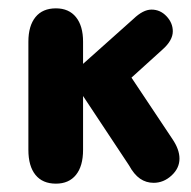

<svg xmlns="http://www.w3.org/2000/svg" viewBox="-20 -429 458 460"><path d="M179 -276V-329Q179 -367 162 -388Q145 -409 114 -409Q82 -409 65 -388Q48 -367 48 -329V-70Q48 -31 65 -10Q82 11 114 11Q145 11 162 -10Q179 -31 179 -70V-199L289 -33Q301 -11 315.5 -1Q330 9 348 9Q372 9 391 -8.5Q410 -26 410 -49Q410 -71 393 -96L295 -243L369 -310Q394 -332 394 -354Q394 -374 379 -390Q364 -406 343 -406Q323 -406 300 -384Z"/></svg>

Font: Beiruti ExtraBold
Style: Regular
Weight: 800
Designer: Arlette Boutros
Foundry: Boutros
Version: Version 1.41